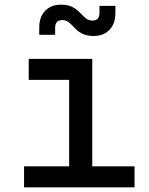

<svg xmlns="http://www.w3.org/2000/svg" viewBox="-20 -802 640 822"><path d="M83 0V-90H276V-460H103V-550H375V-90H556V0ZM381 -648Q351 -648 332 -658Q313 -668 300 -682Q287 -696 275 -706Q263 -716 246 -716Q216 -716 216 -682V-653H148V-684Q148 -730 173.5 -756Q199 -782 241 -782Q271 -782 290 -772Q309 -762 322 -748Q335 -734 347 -724Q359 -714 376 -714Q406 -714 406 -748V-777H474V-747Q474 -700 448.5 -674Q423 -648 381 -648Z"/></svg>

Font: Tiny Medium
Style: Regular
Weight: 500
Monospace: yes
Designer: Philipp Nurullin, Konstantin Bulenkov
Foundry: JetBrains
Version: Version 2.251; ttfautohint (v1.8.4.7-5d5b)